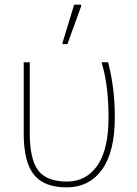

<svg xmlns="http://www.w3.org/2000/svg" viewBox="-20 -796 589 826"><path d="M266 10Q169 10 125.5 -45Q82 -100 82 -221V-528H108V-225Q108 -110 144.5 -62.5Q181 -15 268 -15Q351 -15 399 -84Q447 -153 447 -292Q447 -351 440.5 -411Q434 -471 417 -528H445Q460 -471 467 -412.5Q474 -354 474 -292Q474 -143 419 -66.5Q364 10 266 10ZM249 -606V-612L299 -776H329V-769L270 -606Z"/></svg>

Font: Noto Sans Thin
Style: Regular
Weight: 100
Designer: Monotype Design Team
Foundry: Monotype Imaging Inc.
Version: Version 2.007